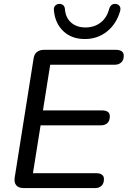

<svg xmlns="http://www.w3.org/2000/svg" viewBox="-20 -959 651 979"><path d="M102 0Q75 0 63 -14Q51 -28 55 -54L151 -659Q154 -682 168 -693.5Q182 -705 205 -705H570Q590 -705 600.5 -697.5Q611 -690 611 -675Q611 -652 598 -640.5Q585 -629 566 -629H236L199 -396H500Q520 -396 530 -388.5Q540 -381 540 -366Q540 -343 527.5 -331.5Q515 -320 496 -320H187L148 -76H470Q489 -76 499.5 -68.5Q510 -61 510 -46Q510 -23 497.5 -11.5Q485 0 466 0ZM413 -760Q345 -760 303 -800Q261 -840 255 -905Q253 -920 260 -928.5Q267 -937 279 -939Q288 -940 295 -937Q302 -934 306 -928.5Q310 -923 311 -914Q314 -869 342.5 -844Q371 -819 416 -819Q460 -819 492.5 -843.5Q525 -868 537 -915Q540 -924 544.5 -929.5Q549 -935 556 -937.5Q563 -940 571 -939Q584 -937 590.5 -927Q597 -917 592 -901Q573 -836 525 -798Q477 -760 413 -760Z"/></svg>

Font: Nunito Medium
Style: Italic
Weight: 500
Designer: Vernon Adams
Foundry: Vernon Adams
Version: Version 3.601